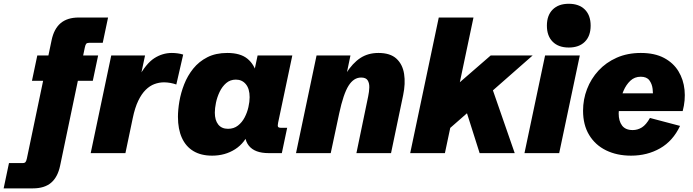

<svg xmlns="http://www.w3.org/2000/svg" viewBox="-133 -827 3742 1037"><path d="M-113.3 190.4 -84.5 53.7H-10.3Q0.5 53.7 4.9 48.1Q9.3 42.5 12.2 28.8L145.5 -608.9Q158.2 -670.9 194.3 -701.7Q230.5 -732.4 292.5 -732.4H450.7L421.9 -595.7H347.7Q336.9 -595.7 332.5 -590.3Q328.1 -585 325.2 -570.8L191.9 66.9Q179.2 128.9 143.3 159.7Q107.4 190.4 44.9 190.4ZM39.6 -390.6 68.4 -527.3H397L368.2 -390.6Z M356.9 0 467.8 -527.3H650.4L624 -403.3L612.8 -405.3Q655.8 -483.9 700.2 -512.5Q744.6 -541 794.9 -541Q810.5 -541 826.7 -538.8Q842.8 -536.6 856.4 -532.2L819.3 -370.6Q804.2 -376 786.6 -379.2Q769 -382.3 752.9 -382.3Q726.6 -382.3 701.4 -373Q676.3 -363.8 654.1 -342Q631.8 -320.3 613.8 -283Q595.7 -245.6 584 -189L544.4 0Z M1012.7 13.7Q952.6 13.7 911.6 -11Q870.6 -35.6 849.4 -82.5Q828.1 -129.4 828.1 -195.8Q828.1 -233.9 835.9 -279.8Q843.8 -325.7 861.8 -371.8Q879.9 -418 910.6 -456.3Q941.4 -494.6 986.8 -517.8Q1032.2 -541 1094.7 -541Q1165 -541 1203.1 -510Q1241.2 -479 1254.4 -424.3L1236.8 -425.8L1258.3 -527.3H1445.8L1369.1 -164.1Q1365.7 -147.9 1368.7 -142.3Q1371.6 -136.7 1386.2 -136.7H1418L1389.2 0H1317.9Q1243.2 0 1211.2 -39.8Q1179.2 -79.6 1194.3 -154.3L1197.3 -168.9L1217.8 -125.5Q1190.9 -55.2 1136.7 -20.8Q1082.5 13.7 1012.7 13.7ZM1098.6 -131.3Q1129.9 -131.3 1152.1 -148.7Q1174.3 -166 1188.2 -192.6Q1202.1 -219.2 1208.7 -248.5Q1215.3 -277.8 1215.3 -301.8Q1215.3 -347.7 1194.8 -372.3Q1174.3 -397 1141.1 -397Q1110.4 -397 1088.6 -378.2Q1066.9 -359.4 1053.2 -330.8Q1039.6 -302.2 1033.4 -272Q1027.3 -241.7 1027.3 -218.8Q1027.3 -177.7 1045.7 -154.5Q1064 -131.3 1098.6 -131.3Z M1465.8 0 1576.7 -527.3H1759.8L1734.9 -408.2L1735.8 -430.2Q1771.5 -486.3 1813.2 -513.7Q1855 -541 1911.1 -541Q1974.6 -541 2008.1 -510.3Q2041.5 -479.5 2049.6 -427.7Q2057.6 -376 2044.4 -313L1979 0H1792L1855.5 -306.2Q1860.8 -331.5 1861.6 -354.7Q1862.3 -377.9 1852.8 -393.1Q1843.3 -408.2 1817.4 -408.2Q1777.3 -408.2 1749.5 -364Q1721.7 -319.8 1699.2 -215.3L1653.3 0Z M2082.5 0 2236.8 -732.4H2424.3L2350.6 -382.8L2517.1 -527.3H2743.7L2529.3 -338.9L2647 0H2457.5L2389.2 -215.3L2298.8 -136.2L2270 0Z M2998.5 -527.3 2887.2 0H2699.7L2811 -527.3ZM2939 -570.3Q2883.3 -570.3 2852.1 -601.6Q2820.8 -632.8 2820.8 -688.5Q2820.8 -744.1 2852.1 -775.4Q2883.3 -806.6 2939 -806.6Q2994.6 -806.6 3025.9 -775.4Q3057.1 -744.1 3057.1 -688.5Q3057.1 -632.8 3025.9 -601.6Q2994.6 -570.3 2939 -570.3Z M3275.4 13.7Q3199.2 13.7 3140.6 -14.9Q3082 -43.5 3049.1 -97.9Q3016.1 -152.3 3016.1 -229Q3016.1 -290 3037.6 -345.9Q3059.1 -401.9 3099.6 -445.8Q3140.1 -489.7 3198 -515.4Q3255.9 -541 3328.1 -541Q3402.8 -541 3453.4 -514.2Q3503.9 -487.3 3531.2 -442.4Q3558.6 -397.5 3564.2 -341.6Q3569.8 -285.6 3554.2 -227.1H3135.3L3155.3 -322.8H3405.8L3392.6 -300.8Q3395 -320.8 3391.8 -347.2Q3388.7 -373.5 3374.3 -393.1Q3359.9 -412.6 3327.6 -412.6Q3294.4 -412.6 3271.5 -390.9Q3248.5 -369.1 3234.6 -336.4Q3220.7 -303.7 3214.6 -270.3Q3208.5 -236.8 3208.5 -213.9Q3208.5 -173.3 3226.8 -148.9Q3245.1 -124.5 3284.2 -124.5Q3311 -124.5 3334 -138.9Q3356.9 -153.3 3377.4 -189.9L3540 -147Q3501.5 -65.4 3432.1 -25.9Q3362.8 13.7 3275.4 13.7Z"/></svg>

Font: Schibsted Grotesk Black
Style: Italic
Weight: 900
Italic angle: -12°
Designer: Bakken & Baeck AS, Henrik Kongsvoll
Foundry: Schibsted ASA
Version: Version 1.100;gftools[0.9.25]